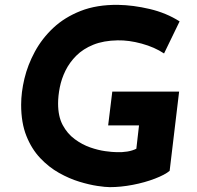

<svg xmlns="http://www.w3.org/2000/svg" viewBox="-20 -759 812 790"><path d="M678 -56Q659 -40 617.5 -24Q576 -8 526.5 1.5Q477 11 432 11Q414 11 380.5 6Q347 1 306 -11.5Q265 -24 223 -47.5Q181 -71 145.5 -108.5Q110 -146 88.5 -200Q67 -254 67 -328Q67 -379 80.5 -435.5Q94 -492 123.5 -546.5Q153 -601 199.5 -644.5Q246 -688 312 -714Q378 -740 466 -739Q528 -738 596 -722Q664 -706 719 -671L655 -539Q616 -565 563 -579.5Q510 -594 464 -593Q406 -592 364 -575Q322 -558 294 -530Q266 -502 249.5 -468.5Q233 -435 226 -399.5Q219 -364 219 -333Q219 -280 238 -244.5Q257 -209 287.5 -186.5Q318 -164 351 -152.5Q384 -141 413.5 -137Q443 -133 459 -133Q483 -132 504 -135.5Q525 -139 541 -147L552 -243H425L442 -382H717Z"/></svg>

Font: Josefin Sans Thin
Style: Bold Italic
Weight: 700
Italic angle: -7°
Version: Version 2.000